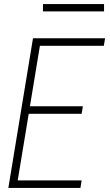

<svg xmlns="http://www.w3.org/2000/svg" viewBox="-20 -923 540 943"><path d="M21 0 142 -735H496L490 -698H176L127 -401H387L381 -364H121L67 -37H381L375 0ZM191 -867V-903H491V-867Z"/></svg>

Font: Iosevka Term Curly Extralight
Style: Italic
Weight: 200
Italic angle: -9°
Designer: Belleve Invis
Foundry: Belleve Invis
Version: Version 32.3.0